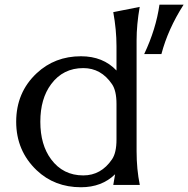

<svg xmlns="http://www.w3.org/2000/svg" viewBox="-20 -786 800 816"><path d="M657.7 -766.1H760.3Q693.8 -662.1 666 -556.2H592.8Q643.1 -662.6 657.7 -766.1ZM334 -40.5Q409.7 -40.5 456.1 -108.9Q475.1 -136.7 475.1 -192.9V-344.2Q475.1 -400.4 456.1 -428.2Q409.7 -496.6 334 -496.6Q248 -496.6 197.3 -428.2Q151.4 -366.7 151.4 -268.6Q151.4 -170.4 197.3 -108.9Q248 -40.5 334 -40.5ZM574.2 0H461.4Q465.8 -22 469.2 -45.4Q412.6 9.8 324.2 9.8Q211.9 9.8 135.7 -62.5Q48.8 -145.5 48.8 -268.6Q48.8 -393.1 135.7 -474.6Q212.9 -546.9 324.2 -546.9Q418 -546.9 475.1 -486.3V-589.8Q475.1 -659.2 461.4 -734.4L573.7 -756.8Q560.5 -680.7 560.5 -614.7V-143.6Q560.5 -66.4 574.2 0Z"/></svg>

Font: Classica
Style: Book
Weight: 400
Designer: Wojciech Kalinowski "wmk69" (wmk69@o2.pl)
Foundry: Wojciech Kalinowski "wmk69" (wmk69@o2.pl)
Version: Version 2.1.1; 2021-05-14